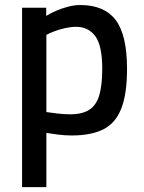

<svg xmlns="http://www.w3.org/2000/svg" viewBox="-20 -531 574 768"><path d="M68.3 217.5V-500H164.8V-467.4Q180.3 -477.2 203.3 -487.3Q226.3 -497.4 251.7 -504.1Q277.2 -510.9 300.8 -510.9Q397.2 -510.9 442.7 -451Q488.1 -391 488.1 -255.5Q488.1 -154.3 464.8 -96Q441.5 -37.6 392.8 -13.4Q344.1 10.9 266.7 10.9Q239.3 10.9 210.2 7.1Q181.2 3.4 165.5 0.6V217.5ZM260.4 -73.8Q309.7 -73.8 337.7 -92.3Q365.7 -110.8 377.3 -150.7Q389 -190.6 389 -255.5Q389 -348.3 361.4 -386Q333.8 -423.7 284.5 -423.7Q263.5 -423.7 240.9 -418.6Q218.2 -413.6 198.5 -406.3Q178.8 -399 165.5 -391.4V-82.8Q180.6 -80.4 208.3 -77.1Q236.1 -73.8 260.4 -73.8Z"/></svg>

Font: Titillium Web SemiBold
Style: Regular
Weight: 600
Designer: Mohamed Gaber, Accademia di Belle Arti di Urbino
Foundry: Kief Type Foundry, Accademia di Belle Arti di Urbino
Version: Version 3.000; ttfautohint (v1.8.4)